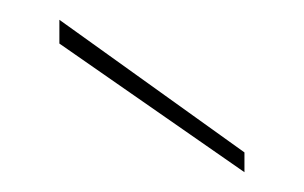

<svg xmlns="http://www.w3.org/2000/svg" viewBox="-20 -760 307 194"><path d="M40 -716V-740L227 -606V-586Z"/></svg>

Font: SVN-Poppins Thin
Style: Regular
Weight: 100
Designer: Ninad Kale (Devanagari), Jonny Pinhorn (Latin)
Foundry: Indian Type Foundry
Version: Version 3.002 2017